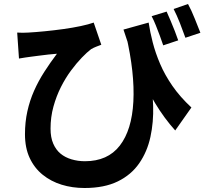

<svg xmlns="http://www.w3.org/2000/svg" viewBox="-20 -862 1040 961"><path d="M724 -749Q731 -702 744.5 -649.5Q758 -597 781.5 -542Q805 -487 843 -432Q881 -377 938 -324L857 -209Q802 -270 756.5 -345.5Q711 -421 672 -513Q633 -605 598 -714ZM66 -699Q93 -697 122 -699Q158 -701 204 -705.5Q250 -710 297 -716.5Q344 -723 384 -731.5Q424 -740 449 -749L487 -638Q476 -634 462 -628.5Q448 -623 436 -616Q416 -601 389.5 -573.5Q363 -546 335.5 -509Q308 -472 285 -426.5Q262 -381 247.5 -328.5Q233 -276 233 -218Q233 -174 246.5 -143Q260 -112 283 -93Q306 -74 338 -64.5Q370 -55 405 -55Q519 -55 579.5 -133Q640 -211 647.5 -353.5Q655 -496 611 -686L728 -495Q744 -414 746.5 -332.5Q749 -251 733 -177Q717 -103 677 -45Q637 13 569.5 46Q502 79 403 79Q342 79 288.5 62.5Q235 46 193.5 12.5Q152 -21 128.5 -71.5Q105 -122 105 -190Q105 -251 117 -305Q129 -359 150.5 -407.5Q172 -456 201.5 -502Q231 -548 265 -593Q247 -592 221.5 -589Q196 -586 172.5 -583Q149 -580 134 -578Q119 -576 105.5 -574Q92 -572 75 -569ZM814 -804Q823 -784 834 -758Q845 -732 855 -706.5Q865 -681 872 -660L797 -635Q789 -659 779.5 -684.5Q770 -710 760 -735Q750 -760 739 -781ZM921 -842Q938 -811 954.5 -769.5Q971 -728 983 -698L908 -673Q896 -707 880.5 -746.5Q865 -786 849 -817Z"/></svg>

Font: Noto Sans KR
Style: Bold
Weight: 700
Designer: Ryoko NISHIZUKA  (kana, bopomofo & ideographs); Paul D. Hunt (Latin, Greek & Cyrillic); Sandoll Communications , Soo-you
Foundry: Adobe
Version: Version 2.004-H2;hotconv 1.0.118;makeotfexe 2.5.65603